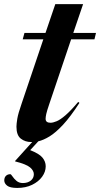

<svg xmlns="http://www.w3.org/2000/svg" viewBox="-42 -670 480 922"><path d="M41 232.5Q6 232.5 -7.8 221.5Q-21.5 210.5 -21.5 196.5Q-21.5 182.5 -13.5 174.5Q-5.5 166.5 7.5 166.5Q11 166.5 18 177.2Q25 188 37.2 198.5Q49.5 209 68 209Q91 209 105.8 197.2Q120.5 185.5 120.5 166.5Q120.5 149.5 102.5 134Q84.5 118.5 30.5 105V103L112.5 12Q110 12 107.5 12Q79 12 58 -4.2Q37 -20.5 37 -61.5Q37 -74.5 41 -99.5Q45 -124.5 62 -173L166 -481H67L75.5 -512H176.5L223.5 -650H357L310 -512H419L411.5 -481H299.5L194.5 -170Q183.5 -138 180.2 -123Q177 -108 177 -99.5Q177 -80.5 200.5 -80.5Q212.5 -80.5 230 -87.8Q247.5 -95 272.5 -116.5Q297.5 -138 333.5 -180.5L339.5 -176Q296.5 -109.5 261 -71.2Q225.5 -33 196 -15Q166.5 3 142 8.5L103 51Q146.5 68 162 87Q177.5 106 177.5 128.5Q177.5 155 160.2 178.8Q143 202.5 112.2 217.5Q81.5 232.5 41 232.5Z"/></svg>

Font: Newsreader Display SemiBold
Style: Italic
Weight: 600
Italic angle: -17°
Designer: Hugues Gentile
Foundry: Production Type
Version: Version 1.001